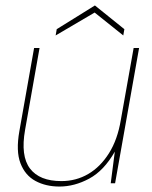

<svg xmlns="http://www.w3.org/2000/svg" viewBox="-20 -672 557 704"><path d="M198 12Q148 12 110 -8.5Q72 -29 55 -73.5Q38 -118 51 -191L105 -496H125L72 -196Q55 -100 90 -54Q125 -8 205 -8Q259 -8 303.5 -34Q348 -60 379.5 -110Q411 -160 423 -232L470 -496H490L402 0H386L401 -116Q361 -46 307 -17Q253 12 198 12ZM184 -542 188 -565 328 -652 436 -565 432 -542 327 -626Z"/></svg>

Font: DM Sans 24pt Thin
Style: Italic
Weight: 250
Italic angle: -10°
Designer: Colophon Foundry, Jonny Pinhorn
Foundry: Colophon Foundry
Version: Version 4.004;gftools[0.9.30]